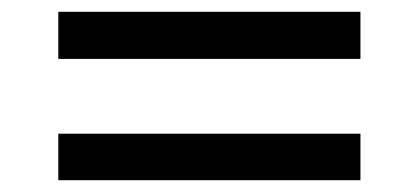

<svg xmlns="http://www.w3.org/2000/svg" viewBox="-20 -450 711 326"><path d="M79 -350V-430H592V-350ZM79 -144V-223H592V-144Z"/></svg>

Font: Nunito Sans 7pt SemiExpanded SemiBold
Style: Regular
Weight: 600
Width: 6
Designer: Vernon Adams
Foundry: Vernon Adams
Version: Version 3.101;gftools[0.9.27]